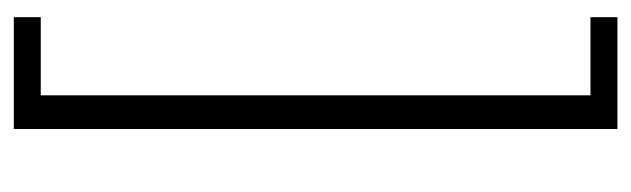

<svg xmlns="http://www.w3.org/2000/svg" viewBox="-346 -430 936 285"><g transform="rotate(90 122.5 -287.0)"><path d="M171 -735V161H5V121H121V-695H5V-735Z"/></g></svg>

Font: Archivo Thin
Style: Regular
Weight: 250
Designer: Hector Gatti
Foundry: Omnibus-Type
Version: Version 2.001